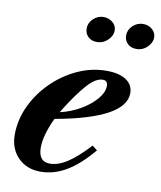

<svg xmlns="http://www.w3.org/2000/svg" viewBox="-88 -862 790 944"><g transform="rotate(10 307.0 -390.5)"><path d="M178 10.5Q109 10.5 65.8 -33.2Q22.5 -77 22.5 -147Q22.5 -221.5 55 -290.8Q87.5 -360 143 -415Q198.5 -470 268.5 -502.2Q338.5 -534.5 414 -534.5Q476.5 -534.5 511.5 -511Q546.5 -487.5 546.5 -446Q546.5 -319 201.5 -257Q181.5 -215.5 170.5 -177Q159.5 -138.5 159.5 -107.5Q159.5 -36.5 216 -36.5Q257.5 -36.5 303.2 -66Q349 -95.5 409 -160.5L434 -141Q370 -64 307.5 -26.8Q245 10.5 178 10.5ZM221 -294Q274.5 -306 321.5 -333.2Q368.5 -360.5 397.8 -394.8Q427 -429 427 -461Q427 -488 402.5 -488Q366 -488 323.2 -438.8Q280.5 -389.5 234.5 -316ZM341.5 -665.5Q313 -665.5 296.5 -681.8Q280 -698 280 -723Q280 -751 302.2 -771.8Q324.5 -792.5 353 -792.5Q378.5 -792.5 398 -776.5Q417.5 -760.5 417.5 -736.5Q417.5 -709 394.2 -687.2Q371 -665.5 341.5 -665.5ZM539 -665.5Q510 -665.5 493.5 -681.8Q477 -698 477 -723Q477 -751 499.2 -771.8Q521.5 -792.5 550.5 -792.5Q576 -792.5 595.2 -776.5Q614.5 -760.5 614.5 -736.5Q614.5 -709 591.5 -687.2Q568.5 -665.5 539 -665.5Z"/></g></svg>

Font: Libre Caslon Text Bold
Style: Italic
Weight: 700
Italic angle: -22.583°
Designer: Pablo Impallari, Rodrigo Fuenzalida, Katja Schimmel
Foundry: Pablo Impallari, Rodrigo Fuenzalida
Version: Version 2.000